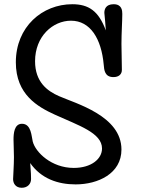

<svg xmlns="http://www.w3.org/2000/svg" viewBox="-20 -857 668 909"><path d="M123 -85C175 -11 254 16 338 16C444 16 555 -35 555 -149C555 -309 338 -367 259 -402C204 -426 146 -469 146 -567C146 -686 231 -759 316 -759C408 -759 460 -673 471 -551C473 -525 476 -492 517 -492C542 -492 557 -505 557 -526C557 -567 555 -613 555 -649C555 -700 559 -758 559 -791C559 -807 557 -837 518 -837C480 -837 474 -812 474 -796C474 -787 476 -788 481 -713C447 -805 400 -837 322 -837C181 -837 55 -731 55 -562C55 -409 159 -351 240 -314C352 -263 463 -228 463 -154C463 -105 413 -62 329 -62C224 -62 148 -136 135 -187C129 -210 129 -271 84 -271C47 -271 44 -224 44 -196C44 -176 46 -140 46 -113C46 -75 42 -21 42 -9C42 10 53 32 83 32C111 32 127 13 127 -9C127 -22 127 -37 123 -85Z"/></svg>

Font: Life Savers
Style: ExtraBold
Weight: 800
Designer: Pablo Impallari, Rodrigo Fuenzalida, Brenda Gallo
Foundry: Pablo Impallari, Rodrigo Fuenzalida, Brenda Gallo
Version: Version 3.000